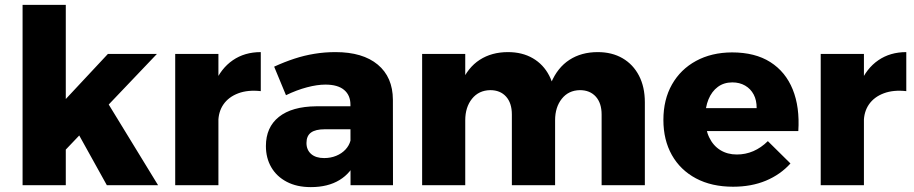

<svg xmlns="http://www.w3.org/2000/svg" viewBox="-20 -762 3759 790"><path d="M72.9 -742H250.7V0H72.9ZM424 -540.1H625.7L241.1 -136.4V-344.3ZM414.9 -352.3 630.4 0H419.6L283.6 -245Z M1053 -387Q1000 -392.9 960.5 -378.1Q921 -363.3 899.6 -332.7Q878.3 -302.1 878.3 -259.3L836 -266.7Q836 -354.6 862.6 -417.6Q889.1 -480.6 937.9 -514.1Q986.6 -547.6 1053 -547.6ZM700.9 -540.1H878.7V0H700.9Z M1315.6 -230.1Q1278.4 -230.1 1259.7 -216.6Q1241 -203 1241 -173.7Q1241 -145.3 1260.2 -128.4Q1279.4 -111.6 1313.7 -111.6Q1340.7 -111.6 1363.3 -120.9Q1385.9 -130.1 1401.3 -146.5Q1416.7 -162.9 1422.3 -184L1446.6 -104.7Q1425 -50.4 1377.1 -21.3Q1329.3 7.9 1258.9 7.9Q1201.3 7.9 1159.9 -13.9Q1118.4 -35.6 1096.3 -73.6Q1074.1 -111.7 1074.1 -161.1Q1074.1 -238.3 1127.5 -281Q1180.9 -323.7 1281.4 -324.7H1439.1V-230.1ZM1421.9 -331.3Q1421.9 -370.1 1395.9 -392Q1369.9 -413.9 1318.9 -413.9Q1284.9 -413.9 1242.8 -402.7Q1200.7 -391.6 1156.7 -370.3L1108 -487.7Q1150.7 -507.3 1191.4 -520.6Q1232.1 -533.9 1273.9 -540.7Q1315.7 -547.6 1360.4 -547.6Q1472.6 -547.6 1534.4 -496.1Q1596.1 -444.6 1596.6 -351.9L1597 0H1422.3Z M2086.1 -290.9Q2086.1 -337.9 2062.3 -364.5Q2038.4 -391.1 1997.1 -391.1Q1949.9 -390.3 1922.1 -355.6Q1894.3 -320.9 1894.3 -267.1H1852Q1852 -358.9 1878.4 -421.4Q1904.7 -484 1953.8 -515.8Q2002.9 -547.6 2070.1 -547.6Q2128.9 -547.6 2172.4 -522.3Q2215.9 -497 2239.9 -450.6Q2264 -404.3 2264 -340.9V0H2086.1ZM2455.4 -290.9Q2455.4 -337.9 2431.4 -364.5Q2407.3 -391.1 2366 -391.1Q2319.1 -390.3 2291.6 -355.6Q2264 -320.9 2264 -267.1H2221.3Q2221.3 -358.9 2247.6 -421.4Q2274 -484 2323.1 -515.8Q2372.1 -547.6 2439.4 -547.6Q2498.1 -547.6 2541.6 -522.3Q2585.1 -497 2609.2 -450.6Q2633.3 -404.3 2633.3 -340.9V0H2455.4ZM1716.9 -540.1H1894.3V0H1716.9Z M3093.3 -317.1Q3093.6 -349.6 3081.1 -373.1Q3068.6 -396.6 3045.9 -409.8Q3023.1 -423 2993.3 -423Q2958.4 -423 2933.5 -404.4Q2908.6 -385.9 2895.1 -353.2Q2881.7 -320.6 2881.7 -278.4Q2881.7 -230.6 2898.1 -196.6Q2914.4 -162.6 2943.8 -144.4Q2973.1 -126.3 3011.7 -126.3Q3083.6 -126.3 3139.4 -181.3L3232.4 -89.4Q3191.1 -43.6 3131.4 -18.6Q3071.7 6.3 2996.4 6.3Q2908.1 6.3 2843.7 -28Q2779.3 -62.3 2744.4 -124.2Q2709.6 -186.1 2709.6 -268.4Q2709.6 -352.4 2745 -414.6Q2780.4 -476.9 2844 -511.4Q2907.6 -546 2991.7 -546.4Q3086.9 -546.4 3149.6 -506.5Q3212.3 -466.6 3241.7 -394Q3271.1 -321.4 3264.7 -222.6H2857.4V-317.1Z M3709 -387Q3656 -392.9 3616.5 -378.1Q3577 -363.3 3555.6 -332.7Q3534.3 -302.1 3534.3 -259.3L3492 -266.7Q3492 -354.6 3518.6 -417.6Q3545.1 -480.6 3593.9 -514.1Q3642.6 -547.6 3709 -547.6ZM3356.9 -540.1H3534.7V0H3356.9Z"/></svg>

Font: Alexandria
Style: Regular
Weight: 400
Designer: Mohamed Gaber
Foundry: Kief Type Foundry
Version: Version 5.100